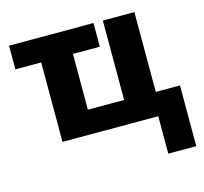

<svg xmlns="http://www.w3.org/2000/svg" viewBox="-107 -669 1047 987"><g transform="rotate(-15 416.5 -175.0)"><path d="M818.8 199.2V-124H689.9V-548.8H522V-126H329.1V-422.9H472.2V-548.8H22.9V-422.9H160.2V0H669.9V199.2Z"/></g></svg>

Font: Noto Reveo Sans
Style: Regular
Weight: 800
Designer: Monotype Design Team
Foundry: Monotype Imaging Inc.
Version: Version 2.007